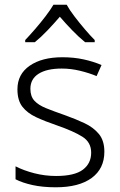

<svg xmlns="http://www.w3.org/2000/svg" viewBox="-20 -785 509 815"><path d="M423 -141Q423 -69 369 -29.5Q315 10 217 10Q161 10 118 0.5Q75 -9 46 -24V-79Q81 -61 126 -49.5Q171 -38 218 -38Q296 -38 331.5 -64.5Q367 -91 367 -137Q367 -181 330 -204.5Q293 -228 221 -253Q171 -270 133.5 -287.5Q96 -305 75 -332Q54 -359 54 -406Q54 -470 106 -506Q158 -542 245 -542Q293 -542 334.5 -533Q376 -524 411 -509L390 -462Q359 -475 320 -484.5Q281 -494 242 -494Q179 -494 144 -472Q109 -450 109 -408Q109 -376 126 -357.5Q143 -339 175 -326Q207 -313 253 -297Q301 -280 339 -262Q377 -244 400 -216Q423 -188 423 -141ZM263 -765Q275 -743 296 -715.5Q317 -688 340 -661Q363 -634 382 -615V-606H341Q314 -628 286 -657Q258 -686 234 -714Q210 -686 182.5 -657Q155 -628 128 -606H87V-615Q106 -635 129 -661.5Q152 -688 173 -715.5Q194 -743 207 -765Z"/></svg>

Font: Noto Sans Light
Style: Regular
Weight: 300
Designer: Monotype Design Team
Foundry: Monotype Imaging Inc.
Version: Version 2.007